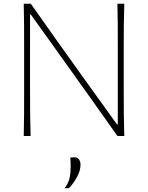

<svg xmlns="http://www.w3.org/2000/svg" viewBox="-20 -733 798 1035"><path d="M108 0Q109.5 -61 109.8 -117Q110 -173 110 -238V-475Q110 -540.5 109.8 -596.5Q109.5 -652.5 108 -713H146Q219 -609.5 288.5 -511.5Q358 -413.5 426 -319L611 -62H615V-475Q615 -540.5 614.8 -596.5Q614.5 -652.5 613 -713H650Q648 -652.5 647.5 -596.5Q647 -540.5 647 -475V-238Q647 -173 647.5 -117Q648 -61 650 0H613Q551.5 -87 483 -183.5Q414.5 -280 331 -396.5L146 -655H142V-238Q142 -173 142.5 -117Q143 -61 145 0ZM328 282Q349 254 355 226.8Q361 199.5 361 165Q361 153 360.5 140.5Q360 128 359 116L382 115Q398.5 115.5 406.2 127Q414 138.5 414 156Q414 186.5 395 221.2Q376 256 352 281Z"/></svg>

Font: Commissioner Flair Thin
Style: Regular
Weight: 100
Designer: Kostas Bartsokas
Foundry: Kostas Bartsokas
Version: Version 1.000; ttfautohint (v1.8.3)